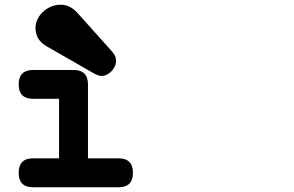

<svg xmlns="http://www.w3.org/2000/svg" viewBox="-20 -747 1244 813"><path d="M481.9 -76.7Q543 -76.7 543 -15.1Q543 45.9 481.9 45.9H120.1Q59.1 45.9 59.1 -15.1Q59.1 -76.7 120.1 -76.7H230V-328.6H120.1Q59.1 -328.6 59.1 -389.6Q59.1 -450.7 120.1 -450.7H291.5Q352.5 -450.7 352.5 -389.6V-76.7ZM454.1 -529.3Q462.4 -519.5 466.8 -510.7Q471.2 -502 471.2 -489.3Q471.2 -475.6 465.3 -463.9Q459.5 -452.1 450.4 -443.6Q441.4 -435.1 431.2 -430.2Q420.9 -425.3 412.1 -425.3Q402.8 -425.3 395.5 -428Q388.2 -430.7 379.4 -435.1L178.7 -550.3Q130.4 -577.1 130.4 -628.4Q130.4 -647.9 139.2 -666Q147.9 -684.1 162.6 -697.5Q177.2 -710.9 196.5 -719Q215.8 -727.1 236.8 -727.1Q274.9 -727.1 306.2 -694.3Z"/></svg>

Font: Erica Type
Style: Bold Italic
Weight: 700
Monospace: yes
Designer: Peter Wiegel
Foundry: Peter Wiegel
Version: Version 1.000 2010 initial release